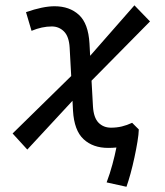

<svg xmlns="http://www.w3.org/2000/svg" viewBox="-20 -551 626 728"><path d="M83.5 16.1 27.8 -44.9 250 -262.7 244.1 -370.1Q241.7 -412.6 222.7 -431.6Q203.6 -450.7 176.3 -450.7Q139.2 -450.7 99.6 -434.1L78.6 -504.9Q142.6 -527.3 187 -527.3Q243.7 -527.3 279.3 -494.6Q314.9 -461.9 319.3 -386.2L321.8 -339.4L489.7 -530.8L548.8 -469.7L327.1 -245.1L332.5 -147.5Q335 -105 353.5 -85.9Q372.1 -66.9 400.9 -66.9Q422.4 -66.9 441.9 -71.5Q461.4 -76.2 481 -85.4L506.3 -60.1Q505.9 -42 501.2 -13.7Q496.6 14.6 489.7 46.4Q482.9 78.1 474.9 107.4Q466.8 136.7 459.5 157.2L384.3 140.6Q397 106.9 406.2 72.5Q415.5 38.1 421.4 8.3Q406.7 9.8 390.1 9.8Q332.5 9.8 296.9 -23.2Q261.2 -56.2 256.8 -131.3L254.9 -168.9Z"/></svg>

Font: Cascadia Code NF SemiLight
Style: Italic
Weight: 350
Italic angle: -10°
Monospace: yes
Designer: Aaron Bell
Foundry: Saja Typeworks
Version: Version 2404.023; ttfautohint (v1.8.4)